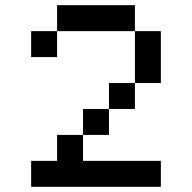

<svg xmlns="http://www.w3.org/2000/svg" viewBox="-20 -720 740 740"><path d="M500 -600V-700H200V-600ZM100 0H600V-100H300V-200H200V-100H100ZM100 -500H200V-600H100ZM300 -200H400V-300H300ZM400 -300H500V-400H400ZM500 -400H600V-600H500Z"/></svg>

Font: FT88
Style: Regular
Weight: 400
Designer: Ange Degheest & Mandy Elbé
Foundry: Velvetyne Type Foundry
Version: Version 1.000;FEAKit 1.0